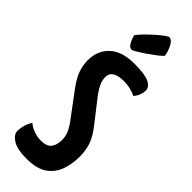

<svg xmlns="http://www.w3.org/2000/svg" viewBox="-310 -941 963 963"><g transform="rotate(45 172.0 -459.0)"><path d="M147 10Q80 10 48 -10.5Q16 -31 16 -57Q16 -74 22 -96.5Q28 -119 41 -138Q57 -124 82 -114.5Q107 -105 134 -105Q175 -105 191 -126Q207 -147 207 -182Q207 -208 197.5 -231Q188 -254 162 -288L71 -410Q37 -456 26 -490Q15 -524 15 -557Q15 -625 60 -667.5Q105 -710 193 -710Q269 -710 299 -695Q329 -680 329 -654Q329 -640 323 -623.5Q317 -607 303 -591Q295 -597 270 -604Q245 -611 216 -611Q179 -611 158 -598.5Q137 -586 137 -560Q137 -537 145.5 -517.5Q154 -498 173 -471L269 -348Q305 -302 317 -265Q329 -228 329 -185Q329 -135 313.5 -90.5Q298 -46 259 -18Q220 10 147 10ZM134 -749Q120 -749 110 -764.5Q100 -780 95.5 -795Q91 -810 91 -810Q104 -828 124 -848Q144 -868 165 -886.5Q186 -905 202 -916.5Q218 -928 222 -928Q241 -928 255 -901Q269 -874 273 -846Q264 -835 243 -819Q222 -803 198.5 -787Q175 -771 156.5 -760Q138 -749 134 -749Z"/></g></svg>

Font: Yanone Kaffeesatz ExtraLight
Style: Regular
Weight: 200
Designer: Yanone (Cyrillic: Daniel Pouzeot, Huerta Tipografica, and Cyreal)
Foundry: Yanone
Version: Version 2.003